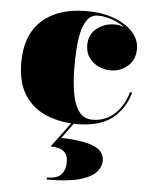

<svg xmlns="http://www.w3.org/2000/svg" viewBox="-52 -514 646 812"><g transform="rotate(5 271.0 -108.0)"><path d="M255 175Q255 148.5 243.8 135.5Q232.5 122.5 215.5 118.2Q198.5 114 181 114L266.5 -1H278L223 74Q311 76 358.5 94.5Q406 113 406 155Q406 180 386.5 203Q367 226 317.2 240.5Q267.5 255 177 255V246Q221.5 246 238.2 226.2Q255 206.5 255 175ZM505 -143.5Q485.5 -72.5 432.5 -31.2Q379.5 10 285 10Q214.5 10 155.8 -13.5Q97 -37 61.8 -89.8Q26.5 -142.5 26.5 -230Q26.5 -346.5 94.5 -408Q162.5 -469.5 283 -469.5Q349 -469.5 400 -450.8Q451 -432 480 -400Q509 -368 509 -328Q509 -282.5 477.8 -255.5Q446.5 -228.5 405 -228.5Q380 -228.5 355.2 -239.5Q330.5 -250.5 314.2 -272.5Q298 -294.5 298 -327Q298 -372 330.8 -397.8Q363.5 -423.5 405 -423.5Q427 -423.5 447 -415.5Q422 -434 391.5 -444.2Q361 -454.5 333.5 -454.5Q305 -454.5 288.5 -433Q272 -411.5 264.2 -377.5Q256.5 -343.5 254.2 -304.5Q252 -265.5 252 -230Q252 -173 259.8 -123.8Q267.5 -74.5 288.2 -44.2Q309 -14 347 -14Q401.5 -14 440 -49.2Q478.5 -84.5 495.5 -143.5Z"/></g></svg>

Font: Bodoni* 24pt Fatface
Style: Regular
Weight: 900
Version: Version 2.3